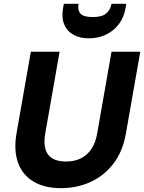

<svg xmlns="http://www.w3.org/2000/svg" viewBox="-20 -970 752 1002"><path d="M299 12Q213 12 155.5 -22Q98 -56 74.5 -120Q51 -184 66 -273L141 -700H291L216 -273Q208 -227 216.5 -194Q225 -161 252 -144Q279 -127 325 -127Q369 -127 402 -143.5Q435 -160 457 -192.5Q479 -225 487 -273L562 -700H712L637 -273Q620 -177 570 -113.5Q520 -50 449.5 -19Q379 12 299 12ZM444 -770Q395 -770 361.5 -789.5Q328 -809 314 -845.5Q300 -882 310 -933L313 -950H390Q384 -918 399.5 -899.5Q415 -881 464 -881Q512 -881 534 -899.5Q556 -918 562 -950H639L636 -932Q628 -881 601 -845Q574 -809 533.5 -789.5Q493 -770 444 -770Z"/></svg>

Font: DM Sans 17pt Black
Style: Italic
Weight: 900
Italic angle: -10°
Version: Version 4.004;gftools[0.9.30]